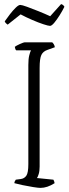

<svg xmlns="http://www.w3.org/2000/svg" viewBox="-20 -915 337 935"><path d="M177 0Q167 0 141.5 -4Q116 -8 90 -13.5Q64 -19 50 -23Q50 -28 52.5 -33Q55 -38 57 -40L80 -43Q98 -45 108 -59Q118 -73 118 -116V-599Q118 -628 122.5 -645.5Q127 -663 131 -670H59Q54 -674 52 -687Q58 -692 76.5 -700.5Q95 -709 102 -709H234Q238 -706 242 -699.5Q246 -693 247 -685L211 -672Q190 -665 181.5 -647.5Q173 -630 173 -584V-104Q173 -82 168.5 -67.5Q164 -53 160 -48L240 -40Q242 -37 243.5 -32.5Q245 -28 246 -23Q210 0 177 0ZM223.5 -789Q215.4 -789 191.1 -797Q166.8 -805 136.7 -818Q106.5 -831 80.4 -845L17.4 -795Q13.8 -797 9.3 -801.5Q4.8 -806 3 -811Q14.7 -828 29.1 -846.5Q43.5 -865 57 -878Q70.5 -891 78.6 -891Q86.7 -891 111.5 -882Q136.2 -873 167.3 -860.5Q198.3 -848 224.4 -836L277.5 -895Q282.9 -894 287.4 -890Q291.9 -886 293.7 -882Q283.8 -862 270.3 -840.5Q256.8 -819 244.2 -804Q231.6 -789 223.5 -789Z"/></svg>

Font: Texturina 72pt Thin
Style: Regular
Weight: 100
Designer: Guillermo Torres Carreño
Foundry: Omnibus-Type
Version: Version 1.002; ttfautohint (v1.8.3)